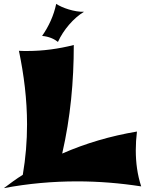

<svg xmlns="http://www.w3.org/2000/svg" viewBox="-22 -961 751 994"><path d="M709 4C689 -57 681 -120 681 -183C681 -215 683 -247 687 -280C550 -257 421 -219 300 -166C343 -353 360 -540 360 -728C281 -708 201 -697 119 -697C105 -697 90 -697 76 -698C102 -573 118 -446 118 -317C118 -230 111 -144 96 -56C62 -35 30 -11 -2 13C125 -11 252 -22 377 -22C489 -22 599 -13 709 4ZM413 -900C364 -898 298 -921 269 -941C256 -879 230 -824 196 -775C232 -772 259 -759 278 -744C306 -806 359 -868 413 -900Z"/></svg>

Font: Shojumaru
Style: Regular
Weight: 400
Designer: Astigmatic (AOETI)
Foundry: Astigmatic (AOETI)
Version: Version 1.000